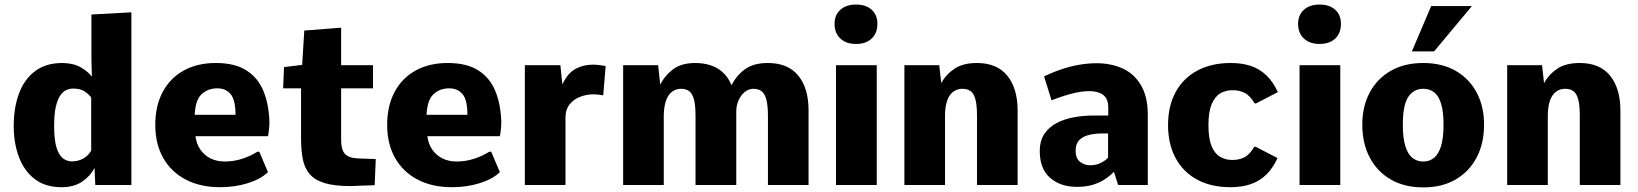

<svg xmlns="http://www.w3.org/2000/svg" viewBox="-20 -816 7226 847"><path d="M250.5 9.8Q180.2 9.8 133.5 -25.9Q86.9 -61.5 63.7 -122.8Q40.5 -184.1 40.5 -260.3Q40.5 -341.3 64 -404.1Q87.4 -466.8 135 -502.4Q182.6 -538.1 254.4 -538.1Q303.2 -537.6 335.2 -519.5Q367.2 -501.5 385.3 -478L383.3 -555.2V-752L559.6 -761.7V0H400.4L397 -75.7Q377.9 -38.6 342 -14.4Q306.2 9.8 250.5 9.8ZM296.9 -104Q325.2 -104 347.9 -116.9Q370.6 -129.9 382.3 -151.9V-386.2Q370.6 -401.4 352.3 -413.3Q334 -425.3 302.7 -425.3Q287.6 -425.3 272.9 -418.9Q258.3 -412.6 246.1 -395.3Q233.9 -377.9 226.3 -345.5Q218.8 -313 218.8 -260.3Q218.8 -197.3 229.7 -163.6Q240.7 -129.9 258.5 -116.9Q276.4 -104 296.9 -104Z M950.7 9.8Q863.8 9.8 799.6 -23.7Q735.4 -57.1 700.2 -118.9Q665 -180.7 665 -264.6Q665 -349.1 697.8 -410.4Q730.5 -471.7 790.5 -504.9Q850.6 -538.1 932.1 -538.1Q1016.6 -538.1 1067.6 -505.1Q1118.7 -472.2 1142.3 -414.1Q1166 -356 1168.5 -279.8Q1168.5 -261.7 1167 -248Q1165.5 -234.4 1164.3 -226.1Q1163.1 -217.8 1162.1 -215.3H842.3Q846.7 -180.7 864.3 -155.5Q881.8 -130.4 909.4 -116.9Q937 -103.5 971.2 -103.5Q1011.2 -103.5 1048.1 -115.5Q1085 -127.4 1115.2 -146.5H1124L1162.1 -56.6Q1131.8 -26.9 1075 -8.5Q1018.1 9.8 950.7 9.8ZM838.9 -309.6H1019Q1019 -374.5 997.8 -400.4Q976.6 -426.3 938.5 -426.3Q897.5 -426.3 869.6 -400.6Q841.8 -375 838.9 -309.6Z M1525.9 4.9Q1454.1 4.9 1410.6 -8.8Q1367.2 -22.5 1345 -49.3Q1322.8 -76.2 1315.4 -116Q1308.1 -155.8 1308.1 -207.5V-426.3H1229L1232.9 -520L1313 -529.8L1322.3 -681.2L1484.9 -693.8V-528.3H1625.5V-426.3H1484.9V-201.2Q1484.9 -172.9 1491.2 -154.8Q1497.6 -136.7 1513.7 -127.7Q1529.8 -118.7 1558.6 -117.2Q1578.6 -116.7 1598.4 -115.7Q1618.2 -114.7 1637.7 -114.3L1632.8 1Q1606 2 1579.1 2.9Q1552.2 3.9 1525.9 4.9Z M1973.6 9.8Q1886.7 9.8 1822.5 -23.7Q1758.3 -57.1 1723.1 -118.9Q1688 -180.7 1688 -264.6Q1688 -349.1 1720.7 -410.4Q1753.4 -471.7 1813.5 -504.9Q1873.5 -538.1 1955.1 -538.1Q2039.6 -538.1 2090.6 -505.1Q2141.6 -472.2 2165.3 -414.1Q2189 -356 2191.4 -279.8Q2191.4 -261.7 2189.9 -248Q2188.5 -234.4 2187.3 -226.1Q2186 -217.8 2185.1 -215.3H1865.2Q1869.6 -180.7 1887.2 -155.5Q1904.8 -130.4 1932.4 -116.9Q1960 -103.5 1994.1 -103.5Q2034.2 -103.5 2071 -115.5Q2107.9 -127.4 2138.2 -146.5H2147L2185.1 -56.6Q2154.8 -26.9 2097.9 -8.5Q2041 9.8 1973.6 9.8ZM1861.8 -309.6H2042Q2042 -374.5 2020.8 -400.4Q1999.5 -426.3 1961.4 -426.3Q1920.4 -426.3 1892.6 -400.6Q1864.7 -375 1861.8 -309.6Z M2295.4 0V-528.3H2452.1L2460.9 -443.8Q2484.4 -494.1 2519.5 -512.5Q2554.7 -530.8 2593.8 -530.8Q2608.4 -530.8 2623 -529.1Q2637.7 -527.3 2651.9 -524.9L2641.1 -395.5Q2628.9 -397.9 2617.4 -398.9Q2606 -399.9 2598.6 -399.9Q2568.4 -399.9 2539.8 -389.2Q2511.2 -378.4 2492.9 -355.7Q2474.6 -333 2474.6 -296.9V0Z M2729 0V-528.3H2883.3L2892.6 -442.4Q2912.1 -482.4 2949.2 -510.3Q2986.3 -538.1 3047.9 -538.1Q3080.1 -538.1 3110.6 -529.3Q3141.1 -520.5 3166.3 -499Q3191.4 -477.5 3207.5 -439.9Q3226.6 -480.5 3264.6 -509.3Q3302.7 -538.1 3367.2 -538.1Q3456.1 -538.1 3501.5 -482.4Q3546.9 -426.8 3546.9 -329.6V0H3367.7V-304.7Q3367.7 -351.1 3360.6 -377.2Q3353.5 -403.3 3339.4 -413.8Q3325.2 -424.3 3303.7 -424.3Q3283.2 -424.3 3265.9 -410.6Q3248.5 -397 3238.3 -374Q3228 -351.1 3228 -323.7V0H3048.3V-303.7Q3048.3 -351.6 3041.3 -377.7Q3034.2 -403.8 3020 -414.1Q3005.9 -424.3 2984.4 -424.3Q2963.9 -424.3 2947 -413.1Q2930.2 -401.9 2919.9 -377Q2909.7 -352.1 2908.2 -310.5V0Z M3668 0V-528.3H3847.7V0ZM3756.3 -622.1Q3712.9 -622.1 3687.3 -646Q3661.6 -669.9 3661.6 -710.9Q3661.6 -750 3687.3 -772.9Q3712.9 -795.9 3756.3 -795.9Q3800.3 -795.9 3825.4 -772.9Q3850.6 -750 3850.6 -710.9Q3850.6 -669.9 3825.4 -646Q3800.3 -622.1 3756.3 -622.1Z M3969.7 0V-528.3H4123.5L4132.3 -449.2Q4152.8 -487.3 4190.4 -512.7Q4228 -538.1 4289.6 -538.1Q4378.4 -538.1 4423.8 -481.9Q4469.2 -425.8 4469.2 -328.1V0H4290V-305.2Q4290 -352.1 4283 -377.9Q4275.9 -403.8 4261.7 -414.1Q4247.6 -424.3 4226.1 -424.3Q4209.5 -424.3 4195.6 -417.7Q4181.6 -411.1 4171.1 -397Q4160.6 -382.8 4154.8 -359.9Q4148.9 -336.9 4148.9 -303.7V0Z M4730 8.3Q4658.2 8.3 4612.5 -31.5Q4566.9 -71.3 4566.9 -148.9Q4566.9 -195.8 4588.1 -226.6Q4609.4 -257.3 4643.6 -274.4Q4677.7 -291.5 4718.5 -298.8Q4759.3 -306.2 4797.9 -306.2H4869.1V-340.8Q4869.1 -380.9 4846.4 -397.5Q4823.7 -414.1 4785.6 -414.1Q4751 -414.1 4707 -402.6Q4663.1 -391.1 4618.7 -373.5L4585.9 -479Q4624.5 -497.6 4663.8 -510.7Q4703.1 -523.9 4742.2 -530.5Q4781.2 -537.1 4817.4 -537.1Q4880.9 -537.1 4931.9 -514.2Q4982.9 -491.2 5013.2 -440.4Q5043.5 -389.6 5043.5 -308.1V0H4912.6L4894 -58.1Q4876.5 -40 4853.5 -24.9Q4830.6 -9.8 4800.3 -0.7Q4770 8.3 4730 8.3ZM4789.1 -86.9Q4816.4 -86.9 4836.9 -97.7Q4857.4 -108.4 4868.2 -120.6V-227.1H4838.9Q4810.1 -227.1 4783.7 -220.7Q4757.3 -214.4 4741.2 -198Q4725.1 -181.6 4725.1 -151.4Q4725.1 -117.2 4744.6 -102.1Q4764.2 -86.9 4789.1 -86.9Z M5408.2 9.8Q5323.2 9.8 5261.5 -23.4Q5199.7 -56.6 5166.3 -118.4Q5132.8 -180.2 5132.8 -264.2Q5132.8 -348.6 5166.5 -410.2Q5200.2 -471.7 5262.5 -504.9Q5324.7 -538.1 5409.7 -538.1Q5460.4 -538.1 5499.3 -524.7Q5538.1 -511.2 5567.1 -483.2Q5596.2 -455.1 5617.2 -409.7L5521 -359.9H5514.6Q5495.6 -393.6 5470.7 -406.2Q5445.8 -418.9 5415 -418Q5386.7 -418 5362.8 -403.8Q5338.9 -389.6 5325 -356Q5311 -322.3 5311 -264.2Q5311 -205.1 5324.7 -171.9Q5338.4 -138.7 5361.6 -124.8Q5384.8 -110.8 5413.6 -110.4Q5444.3 -109.4 5469 -121.8Q5493.7 -134.3 5513.2 -168.5H5519.5L5615.7 -118.7Q5594.7 -73.2 5565.7 -45.2Q5536.6 -17.1 5497.8 -3.7Q5459 9.8 5408.2 9.8Z M5712.9 0V-528.3H5892.6V0ZM5801.3 -622.1Q5757.8 -622.1 5732.2 -646Q5706.5 -669.9 5706.5 -710.9Q5706.5 -750 5732.2 -772.9Q5757.8 -795.9 5801.3 -795.9Q5845.2 -795.9 5870.4 -772.9Q5895.5 -750 5895.5 -710.9Q5895.5 -669.9 5870.4 -646Q5845.2 -622.1 5801.3 -622.1Z M6258.8 10.7Q6175.3 10.7 6115 -24.4Q6054.7 -59.6 6022.2 -121.8Q5989.7 -184.1 5989.7 -266.1Q5989.7 -346.7 6022.5 -408Q6055.2 -469.2 6115.5 -503.7Q6175.8 -538.1 6258.8 -538.1Q6341.3 -538.1 6401.4 -503.7Q6461.4 -469.2 6494.1 -408Q6526.9 -346.7 6526.9 -266.1Q6526.9 -184.1 6494.4 -121.8Q6461.9 -59.6 6401.9 -24.4Q6341.8 10.7 6258.8 10.7ZM6258.8 -103.5Q6286.6 -103.5 6306.6 -120.1Q6326.7 -136.7 6337.4 -172.6Q6348.1 -208.5 6348.1 -266.1Q6348.1 -322.8 6337.6 -357.7Q6327.1 -392.6 6307.1 -408.4Q6287.1 -424.3 6258.8 -424.3Q6215.8 -424.3 6192.1 -387.9Q6168.5 -351.6 6168.5 -266.1Q6168.5 -208 6179.4 -172.1Q6190.4 -136.2 6210.4 -119.9Q6230.5 -103.5 6258.8 -103.5ZM6208.5 -589.4 6293.5 -789.1H6473.1L6306.6 -589.4Z M6628.9 0V-528.3H6782.7L6791.5 -449.2Q6812 -487.3 6849.6 -512.7Q6887.2 -538.1 6948.7 -538.1Q7037.6 -538.1 7083 -481.9Q7128.4 -425.8 7128.4 -328.1V0H6949.2V-305.2Q6949.2 -352.1 6942.1 -377.9Q6935.1 -403.8 6920.9 -414.1Q6906.7 -424.3 6885.3 -424.3Q6868.7 -424.3 6854.7 -417.7Q6840.8 -411.1 6830.3 -397Q6819.8 -382.8 6814 -359.9Q6808.1 -336.9 6808.1 -303.7V0Z"/></svg>

Font: Comme ExtraBold
Style: Regular
Weight: 800
Version: Version 1.000;gftools[0.9.27]